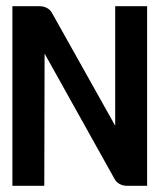

<svg xmlns="http://www.w3.org/2000/svg" viewBox="-20 -600 520 620"><path d="M20 0H123L124 -427L350 -22C358 -7 374 0 391 0H455V-580H352V-194L148 -558C140 -573 124 -580 107 -580H20Z"/></svg>

Font: Charger Sport
Style: Blk
Weight: 900
Designer: Jasper
Foundry: Cannot Into Space Fonts
Version: Version 1.1